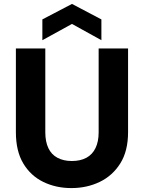

<svg xmlns="http://www.w3.org/2000/svg" viewBox="-20 -947 733 979"><path d="M344 12Q265 12 200.5 -19.5Q136 -51 98.5 -114Q61 -177 61 -273V-700H211V-272Q211 -225 226.5 -192Q242 -159 273 -142.5Q304 -126 346 -126Q390 -126 420.5 -142.5Q451 -159 467 -192Q483 -225 483 -272V-700H633V-273Q633 -177 593.5 -114Q554 -51 488.5 -19.5Q423 12 344 12ZM196 -742V-848L347 -927L497 -848V-742L347 -825Z"/></svg>

Font: DM Sans 18pt Black
Style: Regular
Weight: 900
Designer: Colophon Foundry, Jonny Pinhorn
Foundry: Colophon Foundry
Version: Version 4.004;gftools[0.9.30]